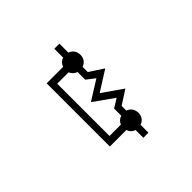

<svg xmlns="http://www.w3.org/2000/svg" viewBox="40 -947 1119 1119"><g transform="rotate(45 600.0 -387.5)"><path d="M785 -410C790 -392 803 -378 820 -372V-278H389V-372C406 -378 419 -392 425 -410H488L528 -462L604 -341L692 -465L726 -410ZM865 -236V-372C884 -378 897 -391 903 -410H967V-452H902C894 -477 873 -493 844 -493C815 -493 793 -477 785 -452H746L690 -539L603 -414L524 -539L467 -452H424C416 -477 395 -493 366 -493C337 -493 315 -477 307 -452H233V-410H306C312 -391 325 -378 344 -372V-236Z"/></g></svg>

Font: CryptoKit_GRILLE 1.4
Style: Regular
Weight: 400
Monospace: yes
Designer: Oceane Juvin
Foundry: http://www.head-geneve.ch
Version: Version 1.004